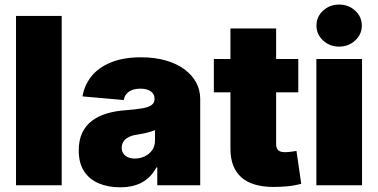

<svg xmlns="http://www.w3.org/2000/svg" viewBox="-20 -796 1624 825"><path d="M245.1 -727.5V0H48.8V-727.5Z M496.1 8.8Q443.8 8.8 403.6 -8.5Q363.3 -25.9 340.8 -60.8Q318.4 -95.7 318.4 -149.4Q318.4 -194.3 333.5 -225.8Q348.6 -257.3 376 -277.6Q403.3 -297.9 439.7 -308.6Q476.1 -319.3 518.6 -322.3Q564 -325.7 591.6 -330.6Q619.1 -335.4 631.6 -345Q644 -354.5 644 -370.1V-372.1Q644 -385.7 636.5 -395.3Q628.9 -404.8 615.5 -409.9Q602.1 -415 583 -415Q564.5 -415 549.3 -409.7Q534.2 -404.3 524.4 -393.6Q514.6 -382.8 511.7 -366.2L334.5 -381.8Q342.3 -429.2 372.3 -467.3Q402.3 -505.4 456.1 -527.6Q509.8 -549.8 586.4 -549.8Q644.5 -549.8 691.7 -536.4Q738.8 -522.9 772 -498.5Q805.2 -474.1 822.8 -441.7Q840.3 -409.2 840.3 -370.6V0H655.8V-76.7H652.3Q635.3 -45.9 612.3 -27.1Q589.4 -8.3 560.3 0.2Q531.2 8.8 496.1 8.8ZM559.6 -114.7Q581.5 -114.7 601.3 -124Q621.1 -133.3 633.5 -150.4Q646 -167.5 646 -192.4V-236.8Q638.2 -233.9 629.6 -231Q621.1 -228 611.1 -225.6Q601.1 -223.1 590.6 -221.2Q580.1 -219.2 567.9 -217.3Q545.4 -213.9 531 -205.8Q516.6 -197.8 509.8 -186.5Q502.9 -175.3 502.9 -161.1Q502.9 -146.5 510.3 -136Q517.6 -125.5 530.3 -120.1Q543 -114.7 559.6 -114.7Z M1261.7 -542.5V-399.4H898.9V-542.5ZM970.2 -673.8H1166.5V-176.8Q1166.5 -159.2 1175.3 -150.6Q1184.1 -142.1 1204.6 -142.1Q1213.9 -142.1 1231 -144Q1248 -146 1253.9 -147.5L1274.4 -6.3Q1243.2 2 1213.4 4.6Q1183.6 7.3 1156.2 7.3Q1063.5 7.3 1016.8 -34.2Q970.2 -75.7 970.2 -156.7Z M1339.4 0V-542.5H1535.6V0ZM1437 -595.7Q1396.5 -595.7 1368.2 -622.1Q1339.8 -648.4 1339.8 -686Q1339.8 -724.1 1368.2 -750.2Q1396.5 -776.4 1437 -776.4Q1477.5 -776.4 1506.1 -750.2Q1534.7 -724.1 1534.7 -686Q1534.7 -648.4 1506.1 -622.1Q1477.5 -595.7 1437 -595.7Z"/></svg>

Font: Inter 16pt Black
Style: Regular
Weight: 900
Version: Version 4.001;git-66647c0bb